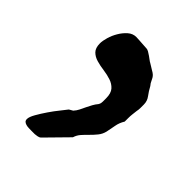

<svg xmlns="http://www.w3.org/2000/svg" viewBox="-120 -192 503 503"><g transform="rotate(45 132.0 60.0)"><path d="M45.9 230.5Q45.9 222.7 53.7 209Q61.5 195.3 71.5 180.7Q81.5 166 91.6 153.6Q101.6 141.1 106 135.3L116.2 129.4Q122.1 123 126 115.2Q129.9 107.4 133.5 99.6Q137.2 91.8 141.4 84.2Q145.5 76.7 150.9 70.3Q153.3 66.4 153.8 63.2Q154.3 60.1 154.3 57.6V45.4Q154.3 26.9 146 17.6Q137.7 8.3 125 4.2Q112.3 0 97.7 -2Q83 -3.9 70.3 -7.6Q57.6 -11.2 49.3 -19.5Q41 -27.8 41 -44.9Q41 -54.2 44.9 -67.6Q48.8 -81.1 56.2 -93.5Q63.5 -106 73.7 -115Q84 -124 96.7 -124Q100.6 -124 107.4 -123.5Q114.3 -123 121.1 -122.6Q128.9 -122.1 137.2 -121.6Q140.1 -121.6 145 -118.9Q149.9 -116.2 155 -112.5Q160.2 -108.9 164.3 -105.7Q168.5 -102.5 169.9 -102.1Q181.2 -94.7 187 -91.6Q192.9 -88.4 196.3 -85.4Q199.7 -82.5 202.1 -78.4Q204.6 -74.2 209 -64.9L213.4 -59.1Q220.2 -46.4 228 -36.1Q235.8 -25.9 235.8 -12.7V0Q235.8 6.3 234.4 12.7Q233.4 20.5 232.7 27.1Q231.9 33.7 231.9 41.5V54.2Q224.1 66.9 221.9 80.1Q219.7 93.3 216.8 106.4Q213.9 118.2 206.5 127.2Q199.2 136.2 190.9 144.3Q182.6 152.3 175.3 160.6Q168 168.9 165 179.2L106 239.3Q103.5 241.7 97.4 242.9Q91.3 244.1 88.4 244.1H76.2Q71.3 244.1 65.9 243.9Q60.5 243.7 56.2 242.4Q51.8 241.2 48.8 238.5Q45.9 235.8 45.9 230.5Z"/></g></svg>

Font: IM FELL English SC
Style: Regular
Weight: 400
Designer: Igino Marini
Foundry: Igino Marini
Version: 3.00